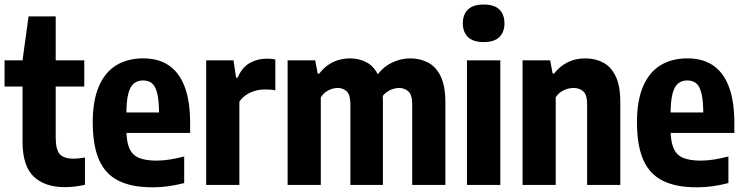

<svg xmlns="http://www.w3.org/2000/svg" viewBox="-20 -812 3266 843"><path d="M264.9 9.7Q176.6 9.7 127.8 -36.9Q78.9 -83.6 78.9 -190.9V-547L105.4 -740H224.6V-208.2Q224.6 -155.3 242.3 -135.3Q260.1 -115.3 302.7 -115.3Q314 -115.3 326.3 -116.6Q338.7 -118 353 -120.5V-0.8Q334.9 3.6 311.4 6.6Q287.8 9.7 264.9 9.7ZM0 -432.2V-547H350V-432.2Z M649.4 10.4Q558.1 10.4 500.2 -18.6Q442.2 -47.7 414.7 -110.6Q387.2 -173.5 387.2 -275.6Q387.2 -368.6 413.3 -431Q439.5 -493.4 489.1 -524.6Q538.8 -555.7 609.2 -555.7Q676.2 -555.7 721.9 -524.5Q767.7 -493.2 791.2 -430Q814.8 -366.8 814.8 -271.4V-228.3H493.4V-318.2H699.7L678.4 -309Q678.4 -369.3 670.4 -401.8Q662.5 -434.3 646.8 -446.6Q631.2 -458.8 608.5 -458.8Q585.3 -458.8 568.9 -446.6Q552.5 -434.3 543.6 -401.8Q534.8 -369.3 534.8 -309V-245.2Q534.8 -192.4 547.4 -162.2Q559.9 -132 588.9 -119.4Q617.9 -106.8 667.6 -106.8Q696.3 -106.8 726.2 -111.7Q756.1 -116.5 788.7 -125V-8.2Q750.7 1.4 717.7 5.9Q684.7 10.4 649.4 10.4Z M885.3 0V-547H1005.2L1016.6 -471.2H1023.4Q1042.9 -516.4 1076.7 -535.5Q1110.5 -554.5 1152.1 -554.5Q1162.1 -554.5 1172 -553.5Q1182 -552.5 1188.9 -551.1V-415.3Q1177.9 -417.7 1165.8 -418.4Q1153.8 -419.1 1142.7 -419.1Q1120.1 -419.1 1098.5 -412.8Q1077 -406.4 1059.4 -394.3Q1041.7 -382.2 1031 -365.6V0Z M1242.8 0V-547H1364.1L1374.8 -488.9H1381.6Q1408 -522.8 1441.7 -539.2Q1475.5 -555.7 1518 -555.7Q1557.5 -555.7 1590.1 -538Q1622.7 -520.3 1642 -479.7Q1661.2 -439.1 1661.2 -370.3V0H1518.4V-354.1Q1518.4 -395.3 1502.7 -410.6Q1486.9 -425.8 1462.1 -425.8Q1450.2 -425.8 1436.5 -421.6Q1422.8 -417.3 1410 -408.1Q1397.3 -398.9 1388.5 -384.1V0ZM1789.9 0V-354.1Q1789.9 -395.3 1773.2 -410.6Q1756.4 -425.8 1731.6 -425.8Q1719.7 -425.8 1705.3 -421.4Q1690.9 -417 1677.2 -407Q1663.5 -397.1 1653.9 -380.5L1628 -470.3Q1656.1 -514.2 1696.9 -534.9Q1737.7 -555.7 1780.9 -555.7Q1824.2 -555.7 1859.3 -537.5Q1894.5 -519.2 1915 -476.7Q1935.5 -434.2 1935.5 -361.8V0Z M2030.3 0V-547H2176.7V0ZM2103.5 -627.3Q2057 -627.3 2034.6 -649.4Q2012.1 -671.4 2012.1 -709.6Q2012.1 -748.3 2034.6 -770.2Q2057 -792.1 2103.5 -792.1Q2150.3 -792.1 2172.6 -770.2Q2194.9 -748.3 2194.9 -709.6Q2194.9 -671.4 2172.6 -649.4Q2150.3 -627.3 2103.5 -627.3Z M2274.3 0V-547H2395.6L2406.3 -489.2H2413.1Q2438.3 -521.9 2472.8 -538.8Q2507.3 -555.7 2549.9 -555.7Q2593.4 -555.7 2628.2 -537.4Q2663 -519 2683.3 -477Q2703.5 -435 2703.5 -364.1V0H2557.9V-353.3Q2557.9 -395.1 2541.4 -410.5Q2524.9 -425.8 2498.1 -425.8Q2484.5 -425.8 2470 -421.6Q2455.5 -417.4 2442.4 -408.4Q2429.3 -399.3 2420 -385V0Z M3038.9 10.4Q2947.6 10.4 2889.7 -18.6Q2831.7 -47.7 2804.2 -110.6Q2776.7 -173.5 2776.7 -275.6Q2776.7 -368.6 2802.8 -431Q2829 -493.4 2878.6 -524.6Q2928.3 -555.7 2998.7 -555.7Q3065.7 -555.7 3111.4 -524.5Q3157.2 -493.2 3180.7 -430Q3204.3 -366.8 3204.3 -271.4V-228.3H2882.9V-318.2H3089.2L3067.9 -309Q3067.9 -369.3 3059.9 -401.8Q3052 -434.3 3036.3 -446.6Q3020.7 -458.8 2998 -458.8Q2974.8 -458.8 2958.4 -446.6Q2942 -434.3 2933.1 -401.8Q2924.3 -369.3 2924.3 -309V-245.2Q2924.3 -192.4 2936.9 -162.2Q2949.4 -132 2978.4 -119.4Q3007.4 -106.8 3057.1 -106.8Q3085.8 -106.8 3115.7 -111.7Q3145.6 -116.5 3178.2 -125V-8.2Q3140.2 1.4 3107.2 5.9Q3074.2 10.4 3038.9 10.4Z"/></svg>

Font: Encode Sans Condensed Thin
Style: Regular
Weight: 100
Width: 3
Designer: Multiple Designers
Foundry: Impallari Type
Version: Version 3.002